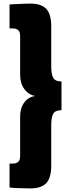

<svg xmlns="http://www.w3.org/2000/svg" viewBox="-20 -888 387 1068"><path d="M322 -275Q287 -275 276 -255Q265 -235 265 -194V33Q265 102 237 131Q209 160 149 160Q140 160 122 159.5Q104 159 86 158.5Q68 158 52.5 157Q37 156 33 155V22H47Q71 22 81.5 12Q92 2 92 -20V-240Q92 -287 115 -318Q138 -349 176 -354Q138 -361 115 -393Q92 -425 92 -472V-688Q92 -710 81.5 -720Q71 -730 47 -730H33V-863Q37 -864 52.5 -864.5Q68 -865 86 -866Q104 -867 122 -867.5Q140 -868 149 -868Q209 -868 237 -839Q265 -810 265 -741V-517Q265 -476 276 -455.5Q287 -435 322 -435Z"/></svg>

Font: Encode Sans Normal
Style: Black
Weight: 900
Designer: Pablo Impallari, Andres Torresi
Foundry: Pablo Impallari, Andres Torresi
Version: Version 1.000; ttfautohint (v1.00) -l 8 -r 50 -G 200 -x 14 -